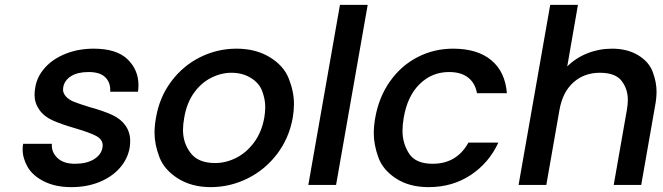

<svg xmlns="http://www.w3.org/2000/svg" viewBox="-20 -760 2725 789"><path d="M273 9Q208 9 161 -14.5Q114 -38 93.5 -74Q73 -110 73 -146Q73 -157 75 -169H193Q193 -165 193 -162Q193 -132 217.5 -109.5Q242 -87 288 -87Q336 -87 366 -105.5Q396 -124 401 -153Q402 -158 402 -162Q402 -186 377.5 -200Q353 -214 292 -232Q233 -249 197 -265Q161 -281 141.5 -309Q122 -337 122 -370Q122 -385 125 -401Q132 -445 164.5 -481.5Q197 -518 249.5 -539Q302 -560 365 -560Q459 -560 504 -516.5Q549 -473 549 -410Q549 -397 547 -383H433Q433 -387 433 -391Q433 -423 411.5 -443.5Q390 -464 344 -464Q299 -464 272 -447Q245 -430 240 -402Q239 -397 239 -392Q239 -377 251 -363.5Q263 -350 284.5 -341.5Q306 -333 348 -320Q406 -304 441.5 -287.5Q477 -271 496 -243.5Q515 -216 515 -181Q515 -168 513 -154Q505 -107 472.5 -70Q440 -33 388.5 -12Q337 9 273 9Z M846 9Q768 9 711.5 -26.5Q655 -62 635 -114.5Q615 -167 615 -214Q615 -244 621 -276Q635 -360 683.5 -425Q732 -490 802.5 -525Q873 -560 952 -560Q1031 -560 1088.5 -525Q1146 -490 1167 -436.5Q1188 -383 1188 -333Q1188 -306 1183 -276Q1168 -192 1118.5 -127Q1069 -62 997 -26.5Q925 9 846 9ZM864 -90Q908 -90 950 -111Q992 -132 1023.5 -174Q1055 -216 1066 -276Q1070 -300 1070 -320Q1070 -352 1057.5 -385.5Q1045 -419 1010.5 -440Q976 -461 932 -461Q888 -461 847 -440Q806 -419 776.5 -377.5Q747 -336 737 -276Q732 -249 732 -226Q732 -172 763.5 -131Q795 -90 864 -90Z M1491 -740 1361 0H1247L1377 -740Z M1522 -276Q1537 -361 1582.5 -425.5Q1628 -490 1695.5 -525Q1763 -560 1842 -560Q1942 -560 1999 -512.5Q2056 -465 2063 -377H1940Q1933 -418 1904 -441Q1875 -464 1825 -464Q1755 -464 1704.5 -414.5Q1654 -365 1639 -276Q1634 -247 1634 -222Q1634 -171 1661 -129Q1688 -87 1758 -87Q1857 -87 1905 -174H2028Q1989 -90 1914 -40.5Q1839 9 1741 9Q1662 9 1607.5 -26.5Q1553 -62 1534.5 -114Q1516 -166 1516 -212Q1516 -242 1522 -276Z M2495 -560Q2558 -560 2602.5 -533Q2647 -506 2662.5 -464Q2678 -422 2678 -384Q2678 -356 2672 -325L2615 0H2502L2556 -308Q2560 -330 2560 -350Q2560 -394 2534.5 -427.5Q2509 -461 2445 -461Q2381 -461 2336.5 -421.5Q2292 -382 2279 -308L2225 0H2111L2241 -740H2355L2311 -487Q2346 -522 2394 -541Q2442 -560 2495 -560Z"/></svg>

Font: Fz Poppins Med
Style: Italic
Weight: 500
Italic angle: -10°
Designer: Ninad Kale (Devanagari), Jonny Pinhorn (Latin)
Foundry: Indian Type Foundry
Version: Vit hóa bi Vntype.Com & FontZin.Com